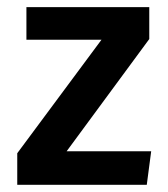

<svg xmlns="http://www.w3.org/2000/svg" viewBox="-20 -512 466 532"><path d="M398.9 -92.8 386.7 0H27.8V-87.4L261.2 -401.9H53.2V-492.2H393.6V-403.8L164.6 -92.8Z"/></svg>

Font: Amiri Typewriter
Style: Bold
Weight: 700
Monospace: yes
Designer: Khaled Hosny
Version: Version 1.1